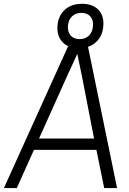

<svg xmlns="http://www.w3.org/2000/svg" viewBox="-42 -964 662 984"><path d="M-22 0 307 -727H408.5L558 0H492L446.5 -223L479 -196H93L131 -254H466.5L444 -233.5L377.5 -575.5L354 -688.5H354.5L302.5 -575.5L44 0ZM362.5 -717Q308 -717 278.5 -748Q249 -779 252.5 -831.5Q256.5 -883.5 290.2 -914Q324 -944.5 378.5 -944.5Q432.5 -944.5 462 -914.2Q491.5 -884 487.5 -831.5Q484 -779 450 -748Q416 -717 362.5 -717ZM366 -763.5Q395.5 -763.5 414 -781.8Q432.5 -800 434.5 -831Q437 -862 420.8 -880Q404.5 -898 375 -898Q345.5 -898 327 -880Q308.5 -862 306 -831Q304 -800 320.2 -781.8Q336.5 -763.5 366 -763.5Z"/></svg>

Font: Spline Sans Mono Light
Style: Italic
Weight: 300
Italic angle: -4°
Monospace: yes
Version: Version 1.004